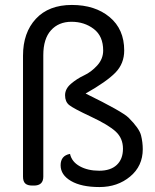

<svg xmlns="http://www.w3.org/2000/svg" viewBox="-20 -749 628 776"><path d="M73 -524Q73 -617 125 -673Q177 -729 270.5 -729Q364 -729 423 -680Q482 -631 482 -545Q482 -492 446.5 -455.5Q411 -419 326 -371Q475 -298 500 -273Q543 -230 550 -202Q557 -174 557 -146Q557 -78 506 -35.5Q455 7 382 7Q309 7 267 -17.5Q225 -42 225 -81Q225 -120 263 -127Q270 -95 302.5 -77Q335 -59 381 -59Q427 -59 452 -82.5Q477 -106 477 -148Q477 -190 448 -217Q419 -244 347.5 -277.5Q276 -311 259.5 -324.5Q243 -338 243 -364Q243 -390 267 -410.5Q291 -431 320 -444.5Q349 -458 373 -484.5Q397 -511 397 -545Q397 -603 359 -632Q321 -661 269 -661Q217 -661 186 -626.5Q155 -592 155 -526V-35Q155 1 117 1H111Q91 1 82 -7.5Q73 -16 73 -35Z"/></svg>

Font: Merge One
Style: Regular
Weight: 400
Designer: Kosal Sen
Foundry: Philatype
Version: Version 1.001